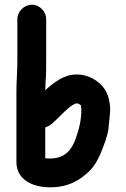

<svg xmlns="http://www.w3.org/2000/svg" viewBox="-20 -755 539 819"><path d="M325 -306C321 -308 318 -313 312 -313C310 -314 307 -314 304 -314L300 -312C278 -303 262 -284 246 -270L232 -256C227 -251 220 -244 212 -237L201 -227C193 -220 184 -215 173 -212V-80C175 -80 177 -80 178 -79H194C257 -79 286 -116 303 -164C316 -201 327 -238 327 -289C327 -295 325 -302 325 -306ZM54 -497V-673C54 -706 83 -735 116 -735C149 -735 177 -706 177 -673V-497C177 -466 177 -430 174 -401C174 -390 174 -380 173 -370C175 -371 176 -373 177 -374C183 -379 189 -384 196 -390C219 -409 244 -425 276 -434C325 -444 363 -430 393 -409C429 -382 446 -351 450 -294C451 -278 445 -236 444 -220C443 -196 437 -179 431 -158C415 -112 396 -61 365 -29C324 12 274 44 194 44C118 44 50 11 50 -64V-362C50 -405 54 -452 54 -497Z"/></svg>

Font: Blanket
Style: Reversed
Weight: 700
Foundry: Cannot Into Space Fonts
Version: Version 0.9